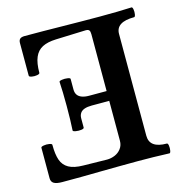

<svg xmlns="http://www.w3.org/2000/svg" viewBox="-101 -758 807 851"><g transform="rotate(-15 303.0 -332.0)"><path d="M30.8 -27.8V-168Q30.8 -172.9 43.5 -175Q56.2 -177.2 68.6 -175Q81.1 -172.9 81.1 -168Q81.1 -124 90.3 -97.7Q99.6 -71.3 123.3 -57.9Q147 -44.4 189.9 -43.9L298.8 -42Q316.9 -42 334.5 -49.3Q352.1 -56.6 363.5 -71.8Q375 -86.9 375 -107.9V-291H294.9Q274.9 -291 261.5 -286.4Q248 -281.7 241.5 -272Q234.9 -262.2 234.9 -248V-206.1Q234.9 -200.7 222.4 -199Q210 -197.3 197 -199.5Q184.1 -201.7 184.1 -206.1Q187 -250.5 187 -317.9Q187 -384.8 184.1 -429.2Q184.1 -433.6 196.8 -435.5Q209.5 -437.5 222.2 -435.5Q234.9 -433.6 234.9 -429.2V-380.9Q234.9 -365.7 241.5 -356Q248 -346.2 261.5 -341.1Q274.9 -335.9 294.9 -335.9H375V-596.7Q375 -609.9 370.8 -615Q366.7 -620.1 355 -620.1L216.8 -615.2Q178.7 -613.8 154.8 -601.6Q130.9 -589.4 119.4 -562.5Q107.9 -535.6 107.9 -491.2Q107.9 -485.8 95.7 -483.6Q83.5 -481.4 71.3 -483.6Q59.1 -485.8 59.1 -491.2V-640.6Q59.1 -653.8 65.7 -659.7Q72.3 -665.5 86.9 -665.5Q172.9 -665.5 259.3 -664.1Q302.2 -663.6 345.5 -663.1Q388.7 -662.6 431.6 -662.6Q519 -662.6 577.6 -665.5Q582 -665.5 584 -654.3Q585.9 -643.1 584 -631.8Q582 -620.6 577.6 -620.6Q493.7 -620.6 493.7 -566.4V-99.1Q493.7 -42 572.8 -42Q577.6 -42 579.3 -30.8Q581.1 -19.5 579.1 -8.3Q577.1 2.9 572.8 2.9Q500.5 0 427.7 0Q384.3 0 341.1 0.5Q297.9 1 254.4 1.5Q210.9 2.4 167.7 2.7Q124.5 2.9 81.1 2.9Q54.7 2.9 42.7 -4.4Q30.8 -11.7 30.8 -27.8Z"/></g></svg>

Font: Junicode Two Beta VF
Style: Regular
Weight: 400
Designer: Peter S. Baker
Foundry: Briery Creek Software
Version: Version 1.031 beta; ttfautohint (v1.8.1.43-b0c9)